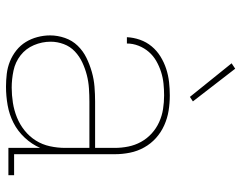

<svg xmlns="http://www.w3.org/2000/svg" viewBox="-102 -694 804 640"><g transform="rotate(90 300.0 -374.0)"><path d="M269 8Q248 8 226.5 5.5Q205 3 185 -5Q165 -13 148 -26.5Q131 -40 120 -58Q109 -76 103.5 -97Q98 -118 98 -139Q98 -164 106.5 -188.5Q115 -213 132.5 -231Q150 -249 172.5 -260Q195 -271 219.5 -278Q244 -285 269 -287Q294 -289 319 -289H473V-355Q473 -377 468.5 -399.5Q464 -422 453 -442Q442 -462 425 -477.5Q408 -493 387 -502.5Q366 -512 343.5 -515.5Q321 -519 298 -519Q278 -519 258.5 -517Q239 -515 220 -509Q201 -503 183.5 -493Q166 -483 153 -468Q140 -453 132.5 -434Q125 -415 125 -395H104Q105 -417 112.5 -438.5Q120 -460 134.5 -477.5Q149 -495 168.5 -507Q188 -519 209.5 -526Q231 -533 253.5 -535.5Q276 -538 298 -538Q324 -538 349 -534Q374 -530 397.5 -519.5Q421 -509 440 -492Q459 -475 471.5 -452.5Q484 -430 489 -405Q494 -380 494 -355V-19H564V0H473V-106Q461 -78 439 -54.5Q417 -31 389.5 -17Q362 -3 331 2.5Q300 8 269 8ZM272 -11Q297 -11 322.5 -15Q348 -19 371.5 -28.5Q395 -38 415 -54Q435 -70 448.5 -91.5Q462 -113 467.5 -138.5Q473 -164 473 -189V-270H319Q297 -270 274.5 -268.5Q252 -267 230.5 -261.5Q209 -256 188.5 -246.5Q168 -237 151.5 -221.5Q135 -206 127 -184.5Q119 -163 119 -141Q119 -112 130.5 -85Q142 -58 164.5 -40.5Q187 -23 215.5 -17Q244 -11 272 -11ZM303 -605 191 -744 209 -756 318 -615Z"/></g></svg>

Font: Iosevka Slab Thin Extended
Style: Regular
Weight: 100
Width: 7
Monospace: yes
Designer: Belleve Invis
Foundry: Belleve Invis
Version: Version 11.1.1; ttfautohint (v1.8.3)